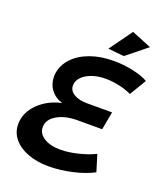

<svg xmlns="http://www.w3.org/2000/svg" viewBox="-164 -1021 976 1140"><g transform="rotate(20 324.5 -451.0)"><path d="M478 -912 603 -861 475 -758 374 -768ZM649 -664 586 -559Q553 -575 508 -585Q463 -595 420 -595Q372 -595 333.5 -581Q295 -567 273 -543.5Q251 -520 251 -491Q251 -458 283 -439Q315 -420 366 -420H524L503 -306H346Q270 -306 218.5 -276Q167 -246 167 -197Q167 -157 206.5 -132Q246 -107 311 -107Q361 -107 422 -122Q483 -137 526 -159L558 -54Q504 -25 427 -7.5Q350 10 277 10Q206 10 148 -11.5Q90 -33 57 -72.5Q24 -112 24 -164Q24 -237 81.5 -294.5Q139 -352 227 -371Q180 -385 153.5 -420.5Q127 -456 127 -503Q127 -514 128 -519Q135 -576 175.5 -619.5Q216 -663 282 -687Q348 -711 431 -711Q492 -711 552.5 -698Q613 -685 649 -664Z"/></g></svg>

Font: TypoPRO Montserrat Alternates
Style: Italic
Weight: 500
Italic angle: -11.3°
Designer: Julieta Ulanovsky
Foundry: Julieta Ulanovsky
Version: Version 6.001